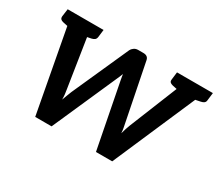

<svg xmlns="http://www.w3.org/2000/svg" viewBox="-129 -997 1436 1270"><g transform="rotate(30 588.5 -362.0)"><path d="M238 0 103 -724H219Q236 -724 247.5 -715.5Q259 -707 261 -693L328 -262Q331 -246 333 -227.5Q335 -209 335 -188Q343 -210 350 -228.5Q357 -247 363 -262L556 -693Q561 -704 574.5 -714Q588 -724 606 -724H646Q682 -724 688 -693L774 -262Q777 -247 780.5 -229Q784 -211 785 -191Q791 -213 797 -231Q803 -249 808 -262L982 -693Q987 -705 1000.5 -714.5Q1014 -724 1031 -724H1140L826 0H702L606 -493Q603 -507 601.5 -518.5Q600 -530 599 -536Q595 -526 589 -511Q583 -496 581 -493L363 0ZM196 -691 200 -724H275L270 -691ZM975 -691 979 -724H1053L1049 -691ZM167 -724 141 -623 85 -635Q72 -638 65.5 -645Q59 -652 60 -666L68 -724ZM342 -724 335 -666Q333 -652 324.5 -645Q316 -638 302 -635L243 -623V-724ZM1002 -724 977 -623 921 -635Q908 -638 901 -645Q894 -652 896 -666L903 -724ZM1177 -724 1170 -666Q1169 -652 1160.5 -645Q1152 -638 1137 -635L1078 -623V-724Z"/></g></svg>

Font: Aleo
Style: Bold Italic
Weight: 700
Italic angle: -7°
Version: Version 2.001;gftools[0.9.29]